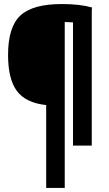

<svg xmlns="http://www.w3.org/2000/svg" viewBox="-20 -722 538 952"><path d="M435 -668V0H342V-611L301 -613V210H209V-201Q108 -212 64 -270.5Q20 -329 20 -450Q20 -588 81 -645Q142 -702 287 -702Q376 -702 436 -685Z"/></svg>

Font: exo2condensed_b
Style: Bold
Weight: 700
Width: 3
Designer: Natanael Gama
Version: Version 1.001;PS 001.001;hotconv 1.0.70;makeotf.lib2.5.58329